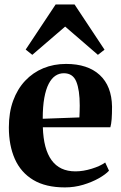

<svg xmlns="http://www.w3.org/2000/svg" viewBox="-20 -824 540 856"><path d="M269.5 11.5Q183.5 11.5 128.2 -21.8Q73 -55 46.2 -115.2Q19.5 -175.5 19.5 -256Q19.5 -322.5 38.5 -374.8Q57.5 -427 92 -463.8Q126.5 -500.5 173 -519.8Q219.5 -539 274.5 -539Q371 -539 424.5 -489.8Q478 -440.5 479.5 -348.5Q479.5 -315.5 477.8 -293Q476 -270.5 472 -256.5H171Q172.5 -208 182.2 -171.2Q192 -134.5 210 -109.8Q228 -85 254.5 -72.5Q281 -60 316.5 -60Q351 -60 389 -71.8Q427 -83.5 449 -99.5L466 -63Q451 -46.5 420.5 -29.2Q390 -12 350.8 -0.2Q311.5 11.5 269.5 11.5ZM170.5 -294.5 334 -300.5Q334.5 -314 335 -327Q335.5 -340 335.5 -353.5Q335.5 -422.5 320.2 -460Q305 -497.5 264.5 -497.5Q244 -497.5 227 -486.2Q210 -475 197.2 -450.5Q184.5 -426 177.5 -387.5Q170.5 -349 170.5 -294.5ZM124 -579.5 94.5 -603 228 -804H312.5L446 -602.5L416.5 -579.5L270.5 -705.5Z"/></svg>

Font: Merriweather 96pt
Style: Bold
Weight: 700
Version: Version 2.100